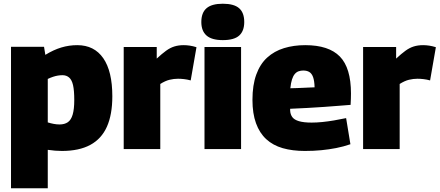

<svg xmlns="http://www.w3.org/2000/svg" viewBox="-20 -799 2360 1029"><path d="M39 210V-548H216L223 -505Q267 -532 308.5 -544.5Q350 -557 394 -557Q485 -557 533.5 -487Q582 -417 582 -283Q582 -185 553 -120Q524 -55 464 -22.5Q404 10 312 10Q295 10 275.5 8.5Q256 7 236 4V210ZM299 -132Q326 -132 343.5 -144Q361 -156 369.5 -185Q378 -214 378 -263Q378 -314 371.5 -342.5Q365 -371 350.5 -383.5Q336 -396 315 -396Q303 -396 290.5 -394Q278 -392 264.5 -387.5Q251 -383 236 -376V-143Q252 -138 268 -135Q284 -132 299 -132Z M820 -547V-485Q848 -511 870 -527Q892 -543 914.5 -550Q937 -557 965 -557Q980 -557 997 -554.5Q1014 -552 1033 -546L1002 -368Q984 -373 966.5 -375Q949 -377 934 -377Q912 -377 889 -371.5Q866 -366 839 -349V0H643V-547Z M1174 -584Q1115 -584 1087 -608.5Q1059 -633 1059 -681Q1059 -731 1087 -755Q1115 -779 1174 -779Q1234 -779 1261.5 -755Q1289 -731 1289 -681Q1289 -633 1262 -608.5Q1235 -584 1174 -584ZM1076 0V-547H1272V0Z M1614 10Q1547 10 1495 -5Q1443 -20 1407 -53Q1371 -86 1352 -138.5Q1333 -191 1333 -264Q1333 -343 1353.5 -399.5Q1374 -456 1412 -490.5Q1450 -525 1502 -541Q1554 -557 1616 -557Q1742 -557 1801.5 -496Q1861 -435 1861 -298Q1861 -287 1860.5 -269.5Q1860 -252 1859 -237Q1832 -235 1795.5 -232Q1759 -229 1716.5 -226Q1674 -223 1628 -220.5Q1582 -218 1535 -216Q1535 -214 1535 -212Q1535 -210 1535 -207Q1536 -186 1546.5 -171.5Q1557 -157 1582.5 -149.5Q1608 -142 1650 -142Q1677 -142 1707 -145Q1737 -148 1769.5 -153.5Q1802 -159 1835 -166L1858 -26Q1820 -13 1781.5 -5.5Q1743 2 1702 6Q1661 10 1614 10ZM1536 -326Q1554 -326 1572 -327Q1590 -328 1607.5 -328.5Q1625 -329 1640 -330Q1655 -331 1666 -331Q1665 -366 1658 -385.5Q1651 -405 1638 -413Q1625 -421 1605 -421Q1592 -421 1580.5 -417Q1569 -413 1560 -402.5Q1551 -392 1545 -373.5Q1539 -355 1536 -326Z M2103 -547V-485Q2131 -511 2153 -527Q2175 -543 2197.5 -550Q2220 -557 2248 -557Q2263 -557 2280 -554.5Q2297 -552 2316 -546L2285 -368Q2267 -373 2249.5 -375Q2232 -377 2217 -377Q2195 -377 2172 -371.5Q2149 -366 2122 -349V0H1926V-547Z"/></svg>

Font: Georama ExtraCondensed Thin ExtraBold
Style: Regular
Weight: 800
Version: Version 1.001